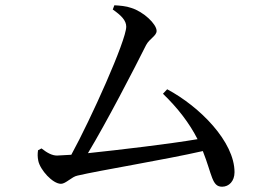

<svg xmlns="http://www.w3.org/2000/svg" viewBox="-20 -724 1040 727"><path d="M124 -155C122 -141 122 -130 125 -115C132 -81 179 -28 211 -28C229 -28 252 -55 273 -59C358 -79 603 -119 748 -152C784 -61 782 -17 821 -17C847 -17 868 -38 868 -72C868 -187 737 -320 613 -386L597 -369C653 -315 697 -258 728 -197C622 -179 436 -157 313 -144C385 -264 486 -459 533 -553C546 -578 573 -588 573 -607C573 -633 523 -680 477 -694C458 -701 433 -703 413 -704L407 -688C440 -665 458 -646 458 -623C458 -571 324 -273 250 -138L196 -135C178 -135 160 -144 137 -162Z"/></svg>

Font: Noto Serif TC Medium
Style: Regular
Weight: 500
Designer: Ryoko NISHIZUKA 西塚涼子 (kana & ideographs); Frank Grießhammer (Latin, Greek & Cyrillic); Wenlong ZHANG 张文龙 (bopomofo); San
Foundry: Adobe
Version: Version 2.001;hotconv 1.1.0;makeotfexe 2.6.0